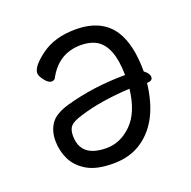

<svg xmlns="http://www.w3.org/2000/svg" viewBox="-97 -582 693 696"><g transform="rotate(-20 250.0 -234.0)"><path d="M227 18Q162 18 125.5 -4Q89 -26 73 -59.5Q57 -93 57 -131Q57 -169 75.5 -196Q94 -223 145 -238Q254 -269 376 -269Q375 -382 320 -413Q296 -426 262 -426Q176 -426 133 -346Q129 -338 118 -338Q106 -338 92.5 -355.5Q79 -373 79 -384Q79 -410 131 -448Q183 -486 263 -486Q364 -486 408 -418Q444 -362 444 -258Q463 -244 463 -230Q463 -215 441 -215Q425 -73 339 -14Q293 18 227 18ZM223 -43Q277 -43 320.5 -86Q364 -129 374 -217Q261 -211 181 -186Q146 -176 134.5 -163.5Q123 -151 123 -127Q123 -43 223 -43Z"/></g></svg>

Font: Moon Stars Kai T HW
Style: Regular
Weight: 400
Designer: GuiWonder
Version: Version 1.101